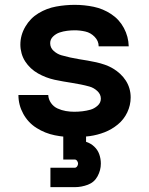

<svg xmlns="http://www.w3.org/2000/svg" viewBox="-20 -558 616 792"><path d="M286 8Q318 8 350 3.5Q382 -1 411.5 -12.5Q441 -24 466 -44.5Q491 -65 505 -94.5Q519 -124 519 -156Q519 -175 514 -192.5Q509 -210 499 -225.5Q489 -241 475.5 -253.5Q462 -266 446 -275.5Q430 -285 412.5 -291Q395 -297 377.5 -301Q360 -305 342 -308Q324 -311 305.5 -314Q287 -317 269 -321Q251 -325 233.5 -330Q216 -335 201.5 -348Q187 -361 187 -380Q187 -396 199 -407.5Q211 -419 226 -424Q241 -429 257 -431Q273 -433 288 -433Q310 -433 332 -428Q354 -423 370.5 -406Q387 -389 387 -367H511Q510 -407 491 -442.5Q472 -478 438.5 -500Q405 -522 366.5 -530Q328 -538 288 -538Q250 -538 211.5 -531Q173 -524 139 -503.5Q105 -483 84.5 -448Q64 -413 64 -374Q64 -356 69 -338Q74 -320 84 -304.5Q94 -289 107.5 -276.5Q121 -264 137 -255Q153 -246 170 -239.5Q187 -233 205 -229Q223 -225 241 -222Q259 -219 277.5 -216Q296 -213 313.5 -209.5Q331 -206 349 -201Q367 -196 381.5 -182.5Q396 -169 396 -151Q396 -134 382.5 -122Q369 -110 353 -105.5Q337 -101 320 -99Q303 -97 286 -97Q269 -97 251.5 -100Q234 -103 217.5 -110.5Q201 -118 190.5 -133Q180 -148 179 -166H56Q56 -125 76 -88.5Q96 -52 131 -30Q166 -8 206 0Q246 8 286 8ZM188 214H288Q316 214 342.5 204Q369 194 382.5 169Q396 144 396 117Q396 97 389.5 78.5Q383 60 368.5 46.5Q354 33 335 27V0H241V100H288Q294 100 298 105.5Q302 111 302 117Q302 123 298 128.5Q294 134 288 134H188Z"/></svg>

Font: Iosevka Sparkle
Style: Bold
Weight: 700
Designer: Belleve Invis
Foundry: Belleve Invis
Version: Version 4.5.0; ttfautohint (v1.8.3)